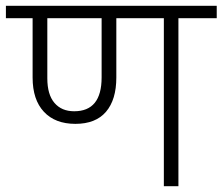

<svg xmlns="http://www.w3.org/2000/svg" viewBox="-35 -643 768 663"><path d="M221.2 -258.8Q315.9 -258.8 315.9 -375.5V-580.1H128.4V-372.6Q128.4 -316.4 153.1 -287.6Q177.7 -258.8 221.2 -258.8ZM530.8 0V-580.1H366.7V-375.5Q366.7 -298.8 331.1 -257.1Q295.4 -215.3 225.3 -215.3Q155.3 -215.3 116.5 -257.1Q77.6 -298.8 77.6 -375V-580.1H-14.6V-623H713.4V-580.1H581.1V0Z"/></svg>

Font: Yantramanav Light
Style: Regular
Weight: 300
Version: Version 1.001;PS 1.0;hotconv 1.0.72;makeotf.lib2.5.5900; ttf